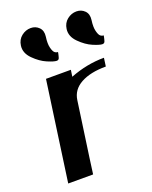

<svg xmlns="http://www.w3.org/2000/svg" viewBox="-141 -828 719 906"><g transform="rotate(-20 219.0 -375.0)"><path d="M403.3 -500 397.5 -458Q319.3 -458 271.5 -431.6Q223.6 -405.3 216.8 -354.5L177.7 -79.1L167 0H42L112.3 -500H237.3L232.4 -466.8Q317.4 -500 403.3 -500ZM409.2 -687.5Q404.3 -653.3 409.7 -632.3Q415 -611.3 422.4 -605.5Q429.7 -599.6 438.5 -599.6Q438.5 -597.7 437 -591.3Q435.5 -585 434.6 -581.1Q433.6 -577.1 432.1 -572.3Q430.7 -567.4 427.2 -564.9Q423.8 -562.5 418.9 -562.5Q405.3 -562.5 373 -576.2Q340.8 -589.8 310.1 -620.6Q279.3 -651.4 284.2 -687.5Q288.1 -716.8 309.1 -733.4Q330.1 -750 355.5 -750Q379.9 -750 396.5 -733.4Q413.1 -716.8 409.2 -687.5ZM179.7 -687.5Q174.8 -653.3 180.2 -632.3Q185.5 -611.3 192.9 -605.5Q200.2 -599.6 209 -599.6Q209 -597.7 207.5 -591.3Q206.1 -585 205.1 -581.1Q204.1 -577.1 202.6 -572.3Q201.2 -567.4 197.8 -564.9Q194.3 -562.5 189.5 -562.5Q175.8 -562.5 143.6 -576.2Q111.3 -589.8 80.6 -620.6Q49.8 -651.4 54.7 -687.5Q58.6 -716.8 79.6 -733.4Q100.6 -750 126 -750Q150.4 -750 167 -733.4Q183.6 -716.8 179.7 -687.5Z"/></g></svg>

Font: okolaks
Style: BoldItalic
Weight: 600
Width: 8
Italic angle: -8°
Version: Version 000.6.0